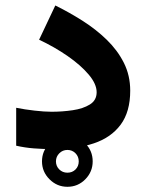

<svg xmlns="http://www.w3.org/2000/svg" viewBox="-20 -554 543 712"><path d="M135.7 44.4Q135.7 5.4 163.6 -22Q191.4 -49.3 230 -49.3Q269 -49.3 296.4 -22Q323.7 5.4 323.7 44.4Q323.7 83 296.4 110.8Q269 138.7 230 138.7Q191.4 138.7 163.6 110.8Q135.7 83 135.7 44.4ZM187.5 44.4Q187.5 62 199.7 74.2Q211.9 86.4 230 86.4Q248 86.4 260 74.5Q272 62.5 272 44.4Q272 26.4 259.8 14.2Q247.6 2 230 2Q212.4 2 200 14.4Q187.5 26.9 187.5 44.4ZM171.4 -139.6Q211.4 -139.6 249.8 -145.3Q288.1 -150.9 313.2 -166.5Q338.4 -182.1 338.4 -211.9Q338.4 -242.7 308.8 -277.6Q279.3 -312.5 230.7 -346.2Q182.1 -379.9 125 -406.7L185.1 -533.7Q236.8 -508.3 286.4 -476.8Q335.9 -445.3 375.7 -406.7Q415.5 -368.2 439.2 -321.3Q462.9 -274.4 462.9 -217.8Q462.9 -139.6 427.5 -91.8Q392.1 -43.9 328.1 -22.5Q264.2 -1 178.7 -1Q139.6 -1 106 -3.7Q72.3 -6.3 40 -13.7V-154.3Q71.8 -147.9 108.2 -143.8Q144.5 -139.6 171.4 -139.6Z"/></svg>

Font: Vazirmatn UI NL ExtraBold
Style: Regular
Weight: 800
Designer: Saber Rastikerdar
Foundry: Saber Rastikerdar
Version: Version 33.003